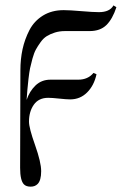

<svg xmlns="http://www.w3.org/2000/svg" viewBox="-20 -472 485 708"><path d="M409.2 -445.3Q395 -401.9 372.3 -379.6Q349.6 -357.4 310.5 -357.4H219.7Q199.7 -357.4 182.6 -352.1Q165.5 -346.7 152.8 -338.9Q140.1 -331.1 129.6 -316.4Q119.1 -301.8 112.3 -289.3Q105.5 -276.9 99.6 -255.6Q93.8 -234.4 90.8 -220Q87.9 -205.6 85 -180.7Q82 -155.8 81.1 -142.3Q80.1 -128.9 78.1 -103.5Q88.9 -135.7 111.1 -157Q133.3 -178.2 166 -178.2H268.6Q304.2 -178.2 324.7 -203.1L335.9 -198.2Q326.7 -156.2 301 -130.9Q275.4 -105.5 238.8 -105.5Q225.6 -105.5 198.5 -108.4Q171.4 -111.3 157.7 -111.3Q122.6 -111.3 104.7 -85.9Q86.9 -60.5 86.9 -23.4Q86.9 0 109.4 63.2Q131.8 126.5 131.8 159.2Q131.8 193.4 118.7 206.5Q108.9 216.3 93.3 216.3Q76.7 216.3 68.4 208Q54.2 193.8 54.2 147L55.2 -212.9Q55.2 -253.9 63.2 -290.8Q71.3 -327.6 88.6 -361.1Q106 -394.5 138.4 -414.6Q170.9 -434.6 214.8 -434.6Q236.8 -434.6 280 -430.9Q323.2 -427.2 344.7 -427.2Q384.8 -427.2 398.4 -452.1Z"/></svg>

Font: Libertinage
Style: b
Weight: 400
Designer: OSP
Foundry: OSP
Version: Version 1.0; 2008; OFL relea